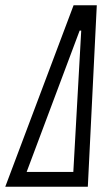

<svg xmlns="http://www.w3.org/2000/svg" viewBox="-63 -708 421 728"><path d="M-43 0 216 -688H304L270 0ZM38 -56H215L245 -592H239Z"/></svg>

Font: Saira Ultra Condensed
Style: Italic
Weight: 400
Width: 1
Italic angle: -12°
Designer: Hector Gatti with collaboration of the Omnibus-Type team
Foundry: Omnibus-Type
Version: Version 1.001; ttfautohint (v1.8)